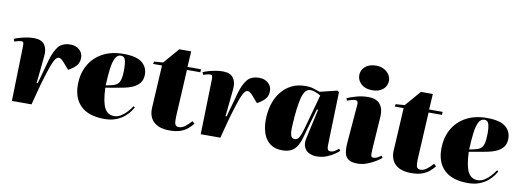

<svg xmlns="http://www.w3.org/2000/svg" viewBox="-66 -1178 4272 1569"><g transform="rotate(10 2069.5 -393.5)"><path d="M81 -459Q81 -472 78.5 -483Q76 -494 60 -494Q52 -494 40 -491.5Q28 -489 4 -481L-4 -502Q15 -511 43.5 -519Q72 -527 102.5 -532Q133 -537 158 -537Q221 -537 246.5 -501.5Q272 -466 266 -408L243 -180H252L307 -378Q328 -455 361.5 -496Q395 -537 462 -537Q506 -537 535.5 -511Q565 -485 565 -445Q565 -402 540 -376Q515 -350 477 -330L433 -381Q418 -398 407.5 -406Q397 -414 386 -414Q378 -414 368.5 -407Q359 -400 346 -375Q333 -350 316 -297Q303 -256 294 -227.5Q285 -199 278.5 -176Q272 -153 266.5 -131Q261 -109 253 -80L232 0H69Z M902 -537Q1009 -537 1055.5 -499.5Q1102 -462 1102 -400Q1102 -355 1079 -328Q1056 -301 1021.5 -286.5Q987 -272 951 -265.5Q915 -259 889 -254L802 -239Q807 -119 833.5 -71Q860 -23 912 -23Q942 -23 968.5 -39.5Q995 -56 1017.5 -80.5Q1040 -105 1056 -130L1068 -122Q1063 -112 1047.5 -90Q1032 -68 1005 -44Q978 -20 936.5 -3Q895 14 838 14Q708 14 642.5 -48.5Q577 -111 577 -223Q577 -316 616 -386.5Q655 -457 728 -497Q801 -537 902 -537ZM928 -417Q928 -459 920 -489Q912 -519 883 -519Q853 -519 836.5 -486.5Q820 -454 812.5 -395Q805 -336 802 -258L849 -268Q876 -274 893.5 -286.5Q911 -299 919.5 -329Q928 -359 928 -417Z M1157 -518 1232 -524 1343 -653H1442L1434 -523H1546L1545 -498H1434L1413 -108Q1411 -67 1417 -46.5Q1423 -26 1450 -26Q1473 -26 1497.5 -43Q1522 -60 1551 -93L1571 -76Q1553 -53 1529 -32.5Q1505 -12 1469.5 1Q1434 14 1379 14Q1291 14 1247 -27.5Q1203 -69 1207 -144L1227 -498H1153Z M1648 -459Q1648 -472 1645.5 -483Q1643 -494 1627 -494Q1619 -494 1607 -491.5Q1595 -489 1571 -481L1563 -502Q1582 -511 1610.5 -519Q1639 -527 1669.5 -532Q1700 -537 1725 -537Q1788 -537 1813.5 -501.5Q1839 -466 1833 -408L1810 -180H1819L1874 -378Q1895 -455 1928.5 -496Q1962 -537 2029 -537Q2073 -537 2102.5 -511Q2132 -485 2132 -445Q2132 -402 2107 -376Q2082 -350 2044 -330L2000 -381Q1985 -398 1974.5 -406Q1964 -414 1953 -414Q1945 -414 1935.5 -407Q1926 -400 1913 -375Q1900 -350 1883 -297Q1870 -256 1861 -227.5Q1852 -199 1845.5 -176Q1839 -153 1833.5 -131Q1828 -109 1820 -80L1799 0H1636Z M2676 -94Q2675 -72 2680 -59Q2685 -46 2704 -46Q2723 -46 2741.5 -58Q2760 -70 2771 -79L2783 -65Q2774 -55 2747.5 -36Q2721 -17 2683 -1.5Q2645 14 2600 14Q2563 14 2535 -0.5Q2507 -15 2494.5 -44.5Q2482 -74 2492 -119L2546 -363L2536 -365L2485 -188Q2475 -152 2465 -116Q2455 -80 2438 -50.5Q2421 -21 2392 -3.5Q2363 14 2313 14Q2252 14 2213.5 -15Q2175 -44 2157 -93.5Q2139 -143 2139 -206Q2139 -272 2156 -331.5Q2173 -391 2207.5 -437Q2242 -483 2293.5 -510Q2345 -537 2414 -537Q2450 -537 2478.5 -528Q2507 -519 2532 -510L2675 -545L2689 -534ZM2397 -94Q2415 -94 2426.5 -106Q2438 -118 2449.5 -150Q2461 -182 2477 -242L2543 -481Q2519 -495 2496.5 -503Q2474 -511 2457 -511Q2410 -511 2389.5 -432Q2369 -353 2361 -199Q2358 -144 2366 -119Q2374 -94 2397 -94Z M2828 -701Q2828 -743 2861 -772Q2894 -801 2952 -801Q2987 -801 3014.5 -787Q3042 -773 3058.5 -749.5Q3075 -726 3075 -698Q3075 -652 3041 -624.5Q3007 -597 2954 -597Q2895 -597 2861.5 -627.5Q2828 -658 2828 -701ZM2854 -457Q2856 -475 2851.5 -484.5Q2847 -494 2830 -494Q2821 -494 2803 -489.5Q2785 -485 2765 -477L2758 -497Q2785 -509 2832.5 -523Q2880 -537 2932 -537Q3002 -537 3032 -498Q3062 -459 3057 -395L3038 -112Q3036 -81 3039.5 -68.5Q3043 -56 3059 -56Q3076 -56 3092.5 -65Q3109 -74 3122 -84L3133 -68Q3122 -57 3091.5 -37.5Q3061 -18 3020.5 -2Q2980 14 2939 14Q2888 14 2862.5 -4Q2837 -22 2830.5 -56.5Q2824 -91 2828 -142Z M3162 -518 3237 -524 3348 -653H3447L3439 -523H3551L3550 -498H3439L3418 -108Q3416 -67 3422 -46.5Q3428 -26 3455 -26Q3478 -26 3502.5 -43Q3527 -60 3556 -93L3576 -76Q3558 -53 3534 -32.5Q3510 -12 3474.5 1Q3439 14 3384 14Q3296 14 3252 -27.5Q3208 -69 3212 -144L3232 -498H3158Z M3918 -537Q4025 -537 4071.5 -499.5Q4118 -462 4118 -400Q4118 -355 4095 -328Q4072 -301 4037.5 -286.5Q4003 -272 3967 -265.5Q3931 -259 3905 -254L3818 -239Q3823 -119 3849.5 -71Q3876 -23 3928 -23Q3958 -23 3984.5 -39.5Q4011 -56 4033.5 -80.5Q4056 -105 4072 -130L4084 -122Q4079 -112 4063.5 -90Q4048 -68 4021 -44Q3994 -20 3952.5 -3Q3911 14 3854 14Q3724 14 3658.5 -48.5Q3593 -111 3593 -223Q3593 -316 3632 -386.5Q3671 -457 3744 -497Q3817 -537 3918 -537ZM3944 -417Q3944 -459 3936 -489Q3928 -519 3899 -519Q3869 -519 3852.5 -486.5Q3836 -454 3828.5 -395Q3821 -336 3818 -258L3865 -268Q3892 -274 3909.5 -286.5Q3927 -299 3935.5 -329Q3944 -359 3944 -417Z"/></g></svg>

Font: Literata 72pt Black
Style: Italic
Weight: 900
Italic angle: -2°
Designer: Latin by Veronika Burian and Jose Scaglione. Greek by Irene Vlachou. Cyrillic by Vera Evstafieva
Foundry: TypeTogether
Version: Version 3.002